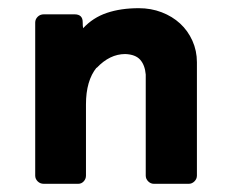

<svg xmlns="http://www.w3.org/2000/svg" viewBox="-20 -449 593 469"><path d="M461 -20Q461 -12 455 -6Q449 0 441 0H356Q348 0 342 -6Q336 -12 336 -20V-267Q334 -290 322.5 -303Q311 -316 286 -317Q248 -317 216 -283V-284Q190 -252 190 -194V-20Q190 -12 184.5 -6Q179 0 171 0H87Q78 0 72 -6Q66 -12 66 -20V-394Q66 -402 72 -408Q78 -414 87 -414H162Q182 -414 182 -395Q182 -385 183 -381V-380Q207 -406 241 -417.5Q275 -429 319 -429Q349 -429 375 -419Q401 -409 420 -391.5Q439 -374 450 -349.5Q461 -325 461 -297Z"/></svg>

Font: Stadtwerke
Style: Bold
Weight: 700
Designer: Santiago Orozco
Foundry: Typemade
Version: Version 1.003